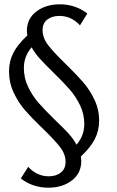

<svg xmlns="http://www.w3.org/2000/svg" viewBox="-20 -678 543 893"><path d="M356 50Q358 64 358 71Q358 128 314 161.5Q270 195 205 195Q169 195 136 184Q103 173 77 152L111 98Q152 142 207 142Q241 142 263 124.5Q285 107 285 75Q285 39 259 5.5Q233 -28 178 -81Q128 -129 97 -164.5Q66 -200 44 -246.5Q22 -293 22 -346Q22 -393 42 -432Q62 -471 107 -513Q105 -527 105 -534Q105 -591 149 -624.5Q193 -658 259 -658Q294 -658 327 -647Q360 -636 386 -615L352 -560Q312 -604 256 -604Q222 -604 200 -587Q178 -570 178 -538Q178 -502 204 -468Q230 -434 285 -381Q335 -332 366 -296.5Q397 -261 419 -215Q441 -169 441 -117Q441 -70 421 -31Q401 8 356 50ZM235 -121Q273 -85 297 -59Q321 -33 336 -5Q372 -47 372 -101Q372 -148 352 -189Q332 -230 303.5 -262.5Q275 -295 229 -340Q189 -379 165.5 -405Q142 -431 127 -458Q91 -416 91 -362Q91 -315 111 -273.5Q131 -232 159.5 -199.5Q188 -167 235 -121Z"/></svg>

Font: Ysabeau Infant Medium
Style: Regular
Weight: 500
Designer: Christian Thalmann (Catharsis Fonts)
Version: Version 0.003